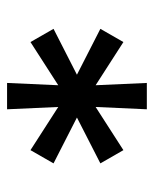

<svg xmlns="http://www.w3.org/2000/svg" viewBox="36 -804 449 562"><g transform="rotate(90 261.0 -522.5)"><path d="M222.3 -318.2 229 -468 102.6 -386.7 63.9 -454.2 198.2 -522.7 63.9 -591.3 102.6 -658.7 229 -577.4 222.3 -727.3H299.4L292.6 -577.4L419 -658.7L457.7 -591.3L323.5 -522.7L457.7 -454.2L419 -386.7L292.6 -468L299.4 -318.2Z"/></g></svg>

Font: Inter Zeller Medium
Style: Regular
Weight: 500
Designer: Rasmus Andersson; Joe Bland
Foundry: zeller
Version: Version 3.015;git-dec3a8cb1